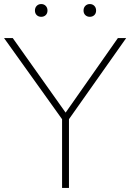

<svg xmlns="http://www.w3.org/2000/svg" viewBox="-29 -928 643 948"><path d="M594 -740 311.5 -339.5V0H277.5V-339.5L-9 -740H34L295 -372L553 -740ZM143.5 -876Q143.5 -890 152.2 -899Q161 -908 174.5 -908Q188 -908 196.8 -899Q205.5 -890 205.5 -876Q205.5 -862 196.8 -853.5Q188 -845 174.5 -845Q161 -845 152.2 -853.5Q143.5 -862 143.5 -876ZM383.5 -876Q383.5 -890 392.2 -899Q401 -908 414.5 -908Q428 -908 436.8 -899Q445.5 -890 445.5 -876Q445.5 -862 436.8 -853.5Q428 -845 414.5 -845Q401 -845 392.2 -853.5Q383.5 -862 383.5 -876Z"/></svg>

Font: Encode Sans Semi Expanded Thin
Style: Regular
Weight: 250
Width: 6
Designer: Multiple Designers
Foundry: Impallari Type
Version: Version 2.000